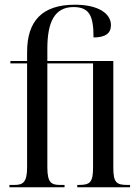

<svg xmlns="http://www.w3.org/2000/svg" viewBox="-20 -795 584 815"><path d="M20 0H254V-10H236C199 -10 181 -18 181 -84V-526H375V-85C375 -20 362 -10 314 -10H308V0H532V-10H521C474 -10 461 -20 461 -84V-536H181V-589C181 -700 211 -765 292 -765C360 -765 377 -727 377 -636C429 -636 451 -655 451 -688C451 -738 397 -775 298 -775C158 -775 95 -705 95 -574V-536H24V-526H95V-84C95 -18 75 -10 40 -10H20Z"/></svg>

Font: Noto Serif Display ExtraCondensed
Style: Regular
Weight: 400
Width: 2
Designer: Monotype Design Team
Foundry: Monotype Imaging Inc.
Version: Version 2.009